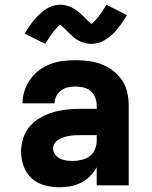

<svg xmlns="http://www.w3.org/2000/svg" viewBox="-20 -782 640 810"><path d="M232 8H231Q200 8 169 0Q138 -8 114.5 -29Q91 -50 80 -80Q69 -110 69 -142Q69 -171 78 -199.5Q87 -228 106.5 -250Q126 -272 152 -286.5Q178 -301 206 -309Q234 -317 263.5 -320Q293 -323 322 -323H388V-338Q388 -355 381.5 -371Q375 -387 362 -398Q349 -409 332 -413Q315 -417 298 -417Q282 -417 266.5 -413.5Q251 -410 238 -400.5Q225 -391 217.5 -376.5Q210 -362 210 -346H75Q75 -373 83.5 -399Q92 -425 107.5 -447Q123 -469 145 -485.5Q167 -502 192 -511.5Q217 -521 244 -524.5Q271 -528 298 -528Q326 -528 354 -524.5Q382 -521 408 -511Q434 -501 456.5 -484Q479 -467 494.5 -444Q510 -421 516.5 -393.5Q523 -366 523 -338V0H388V-76Q377 -56 360 -39Q343 -22 322.5 -11.5Q302 -1 278.5 3.5Q255 8 232 8ZM287 -103Q305 -103 324 -107.5Q343 -112 358 -123Q373 -134 380.5 -152Q388 -170 388 -189V-212H322Q310 -212 298 -211.5Q286 -211 274 -209Q262 -207 250.5 -203.5Q239 -200 228.5 -194Q218 -188 211 -178Q204 -168 204 -156Q204 -142 212.5 -130.5Q221 -119 233 -113Q245 -107 259 -105Q273 -103 287 -103ZM365 -597Q360 -597 355 -597.5Q350 -598 345.5 -599Q341 -600 336 -601Q331 -602 326 -604Q321 -606 317 -608Q313 -610 308.5 -612.5Q304 -615 299.5 -618Q295 -621 291 -624.5Q287 -628 283.5 -631.5Q280 -635 276.5 -638Q273 -641 270.5 -643.5Q268 -646 263.5 -650.5Q259 -655 255 -659Q251 -663 247.5 -666.5Q244 -670 240.5 -673Q237 -676 234 -678Q220 -667 205 -648Q190 -629 171 -597L84 -640Q92 -654 100 -665.5Q108 -677 115.5 -687Q123 -697 130.5 -705.5Q138 -714 146 -721.5Q154 -729 164.5 -737Q175 -745 186 -750.5Q197 -756 209.5 -759Q222 -762 235 -762Q243 -762 251 -760.5Q259 -759 266 -757Q273 -755 280.5 -751.5Q288 -748 294.5 -744Q301 -740 308 -734.5Q315 -729 321 -723.5Q327 -718 332 -713Q337 -708 343.5 -701.5Q350 -695 355 -690.5Q360 -686 366 -681Q380 -692 395 -711Q410 -730 429 -762L516 -718Q508 -705 500 -693.5Q492 -682 484.5 -672Q477 -662 469.5 -653Q462 -644 454 -637Q446 -630 435.5 -622Q425 -614 414 -608.5Q403 -603 390.5 -600Q378 -597 365 -597Z"/></svg>

Font: Iosevka SS04 Heavy Extended
Style: Regular
Weight: 900
Width: 7
Monospace: yes
Designer: Belleve Invis
Foundry: Belleve Invis
Version: Version 19.0.0; ttfautohint (v1.8.4)